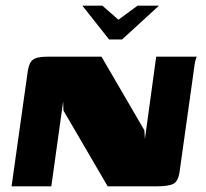

<svg xmlns="http://www.w3.org/2000/svg" viewBox="-20 -661 730 681"><path d="M272 -641H343L400 -591L468 -641H544L413 -521H367ZM21 0 77 -398Q80 -423 86.5 -436.5Q93 -450 108 -455Q123 -460 152 -460H340L492 -199L494 -168L534 -460H678Q676 -458 673 -446Q670 -434 668.5 -419.5Q667 -405 665 -394L617 -52Q612 -17 594 -8.5Q576 0 533 0H362L205 -269L204 -301L162 0Z"/></svg>

Font: Genos Thin ExtraBold
Style: Italic
Weight: 800
Italic angle: -8°
Version: Version 1.010